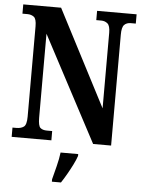

<svg xmlns="http://www.w3.org/2000/svg" viewBox="-61 -762 767 1031"><g transform="rotate(5 322.5 -246.5)"><path d="M22 0V-50H43Q68 -50 83 -61Q98 -72 98 -116V-602Q98 -643 83.5 -653.5Q69 -664 49 -664H22V-714H226L495 -195V-602Q495 -640 481 -652Q467 -664 447 -664H420V-714H633V-664H606Q584 -664 571 -651Q558 -638 558 -598V0H461L160 -568V-116Q160 -72 172 -61Q184 -50 208 -50H236V0ZM258 208Q266 177 276.5 136Q287 95 291 61H386V71Q379 92 365.5 119Q352 146 336.5 173Q321 200 307 221H258Z"/></g></svg>

Font: Noto Serif Hebrew ExtraCondensed
Style: Bold
Weight: 700
Width: 2
Designer: Monotype Design Team
Foundry: Monotype Imaging Inc.
Version: Version 2.004; ttfautohint (v1.8.4.7-5d5b)